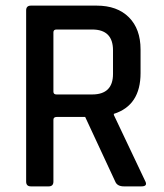

<svg xmlns="http://www.w3.org/2000/svg" viewBox="-20 -663 582 683"><path d="M153 0H90Q73 0 73 -17V-626Q73 -643 90 -643H324Q397 -643 438.5 -601.5Q480 -560 480 -487V-403Q480 -288 385 -258V-254L496 -20Q507 0 483 0H421Q397 0 390 -17L283 -247H182Q170 -247 170 -237V-17Q170 0 153 0ZM181 -327H308Q382 -327 382 -400V-484Q382 -558 308 -558H181Q170 -558 170 -548V-337Q170 -327 181 -327Z"/></svg>

Font: Rajdhani SemiBold
Style: Regular
Weight: 600
Designer: Satya Rajpurohit, Jyotish Sonowal
Foundry: Indian Type Foundry
Version: Version 1.201 February 1, 2022